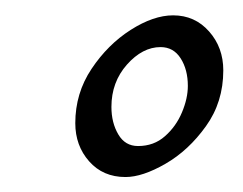

<svg xmlns="http://www.w3.org/2000/svg" viewBox="-20 -575 322 254"><path d="M275.4 -481.9Q275.4 -439.9 252.4 -408Q229.5 -376 199 -358.4Q168.5 -340.8 146 -340.8Q116.2 -340.8 97.9 -361.6Q79.6 -382.3 79.6 -412.1Q79.6 -451.7 101.1 -483.9Q122.6 -516.1 152.8 -535.4Q183.1 -554.7 209 -554.7Q237.8 -554.7 256.6 -533.4Q275.4 -512.2 275.4 -481.9ZM162.6 -381.8Q183.6 -381.8 198.2 -394.8Q212.9 -407.7 220.7 -426.3Q228.5 -444.8 228.5 -461.4Q228.5 -482.9 219 -497.8Q209.5 -512.7 192.4 -512.7Q168.5 -512.7 147.9 -489.5Q127.4 -466.3 127.4 -433.6Q127.4 -412.6 136.5 -397.2Q145.5 -381.8 162.6 -381.8Z"/></svg>

Font: Dai Banna SIL Light
Style: Italic
Weight: 300
Italic angle: -11°
Designer: Victor Gaultney
Foundry: SIL International
Version: Version 4.000